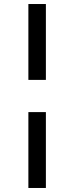

<svg xmlns="http://www.w3.org/2000/svg" viewBox="-20 -787 369 954"><path d="M121 -767H208V-390H121ZM121 -230H208V147H121Z"/></svg>

Font: Roboto Serif 20pt Medium
Style: Italic
Weight: 500
Italic angle: -10°
Version: Version 1.008